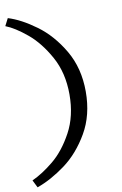

<svg xmlns="http://www.w3.org/2000/svg" viewBox="-109 -894 698 1103"><g transform="rotate(-10 240.0 -342.5)"><path d="M-4 107Q56 80 122.5 25.5Q189 -29 240 -123Q291 -217 291 -343Q291 -469 238.5 -564Q186 -659 118 -715.5Q50 -772 -4 -793L18 -836Q93 -813 178.5 -750.5Q264 -688 325 -584Q386 -480 386 -343Q386 -206 326.5 -103.5Q267 -1 183.5 60.5Q100 122 18 151Z"/></g></svg>

Font: BioRhyme Expanded
Style: Regular
Weight: 400
Width: 7
Designer: Aoife Mooney
Foundry: Aoife Mooney Type
Version: Version 1.000